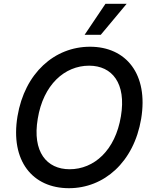

<svg xmlns="http://www.w3.org/2000/svg" viewBox="-20 -984 808 1014"><path d="M725.5 -356.5C764.6 -592.7 646 -737.2 455.3 -737.2C269.2 -737.2 110.8 -599.4 72.4 -370C33.4 -134.2 152 9.9 344.1 9.9C529.1 9.9 686.8 -127.1 725.5 -356.5ZM179.3 -356.5C208.5 -536.9 321.7 -637.1 450.6 -637.1C572.4 -637.1 647.7 -544 618.6 -370C589.1 -189.6 476.6 -90.2 347.7 -90.2C226.2 -90.2 149.9 -182.5 179.3 -356.5ZM426.8 -800.1H512.1L648.8 -963.8H536.9Z"/></svg>

Font: Margiela Sans Medium
Style: Italic
Weight: 500
Italic angle: -9.39999°
Designer: Stefan Endress, Andreas Faust
Version: Version 1.100;FEAKit 1.0